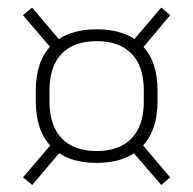

<svg xmlns="http://www.w3.org/2000/svg" viewBox="-20 -570 521 518"><path d="M240.5 -130.5Q161.5 -130.5 119 -173.5Q76.5 -216.5 76.5 -297V-325.5Q76.5 -406 119.2 -448.5Q162 -491 241 -491Q320 -491 362.5 -448.5Q405 -406 405 -325.5V-297Q405 -216.5 362.2 -173.5Q319.5 -130.5 240.5 -130.5ZM241 -162.5Q302 -162.5 335 -196.8Q368 -231 368 -296.5V-326Q368 -391 335 -425Q302 -459 241 -459Q179.5 -459 146.5 -425Q113.5 -391 113.5 -326V-296.5Q113.5 -231 146.5 -196.8Q179.5 -162.5 241 -162.5ZM356 -189.5 439 -91.5 415 -71 331.5 -168ZM149.5 -168.5 67 -71 42 -91.5 126.5 -190.5ZM124 -433 42 -529 66.5 -549.5 148.5 -453ZM331.5 -451.5 415 -549.5 439 -529 356.5 -430.5Z"/></svg>

Font: Anek Latin ExtraLight
Style: Regular
Weight: 250
Designer: Yesha Goshar
Foundry: Ek Type
Version: Version 1.003